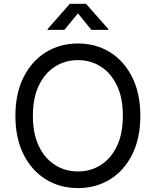

<svg xmlns="http://www.w3.org/2000/svg" viewBox="-20 -962 805 992"><path d="M382.8 9.8Q289.6 9.8 216.6 -35.4Q143.6 -80.6 101.6 -164.3Q59.6 -248 59.6 -363.3Q59.6 -479 101.6 -562.7Q143.6 -646.5 216.6 -691.9Q289.6 -737.3 382.8 -737.3Q476.1 -737.3 548.8 -691.9Q621.6 -646.5 663.3 -562.7Q705.1 -479 705.1 -363.3Q705.1 -248 663.3 -164.3Q621.6 -80.6 548.8 -35.4Q476.1 9.8 382.8 9.8ZM382.8 -76.2Q447.8 -76.2 500.2 -109.1Q552.7 -142.1 583.7 -206.3Q614.7 -270.5 614.7 -363.3Q614.7 -457 583.7 -521.2Q552.7 -585.4 500.2 -618.4Q447.8 -651.4 382.8 -651.4Q317.4 -651.4 264.6 -618.2Q211.9 -585 180.9 -520.8Q149.9 -456.5 149.9 -363.3Q149.9 -270.5 180.9 -206.5Q211.9 -142.6 264.6 -109.4Q317.4 -76.2 382.8 -76.2ZM312.5 -807.6H226.1V-812L340.8 -942.4H424.3L539.6 -812V-807.6H452.1L382.8 -893.1Z"/></svg>

Font: Inter-Regular
Style: Regular
Weight: 400
Designer: Rasmus Andersson
Foundry: rsms
Version: Version 4.000;git-a52131595